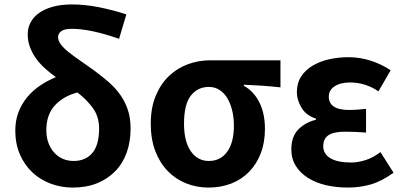

<svg xmlns="http://www.w3.org/2000/svg" viewBox="-20 -832 1818 866"><path d="M312 -106Q366 -106 396.5 -142Q427 -178 427 -252Q427 -306 399 -344.5Q371 -383 329 -415Q265 -398 227 -356Q189 -314 189 -245Q189 -212 199 -186Q209 -160 226 -142Q243 -124 265 -115Q287 -106 312 -106ZM517 -657Q454 -679 400.5 -690.5Q347 -702 304 -702Q271 -702 256.5 -691.5Q242 -681 242 -665Q242 -648 255 -631Q268 -614 290 -596.5Q312 -579 341 -559Q370 -539 402 -516Q439 -489 470 -462Q501 -435 523 -403.5Q545 -372 557 -335.5Q569 -299 569 -252Q569 -193 551.5 -144Q534 -95 500 -60Q466 -25 418 -5.5Q370 14 308 14Q256 14 209 -3.5Q162 -21 126.5 -54Q91 -87 70 -135Q49 -183 49 -243Q49 -289 63.5 -326.5Q78 -364 103 -394Q128 -424 161.5 -446.5Q195 -469 232 -484Q207 -502 184 -522.5Q161 -543 143.5 -567Q126 -591 115.5 -618.5Q105 -646 105 -678Q105 -705 117 -729Q129 -753 153.5 -771.5Q178 -790 216 -801Q254 -812 305 -812Q363 -812 426 -799.5Q489 -787 550 -767Z M921 14Q867 14 819.5 -5Q772 -24 736.5 -60.5Q701 -97 680.5 -150.5Q660 -204 660 -274Q660 -346 682.5 -400Q705 -454 742.5 -489.5Q780 -525 828 -542.5Q876 -560 928 -560H1245V-438Q1198 -443 1161.5 -445.5Q1125 -448 1080 -450V-445Q1125 -420 1150 -370Q1175 -320 1175 -251Q1175 -189 1156 -140Q1137 -91 1103 -56.5Q1069 -22 1022.5 -4Q976 14 921 14ZM922 -106Q975 -106 1005 -148Q1035 -190 1035 -265Q1035 -301 1027.5 -332.5Q1020 -364 1006 -388Q992 -412 970.5 -426Q949 -440 922 -440Q872 -440 841 -401Q810 -362 810 -274Q810 -194 840.5 -150Q871 -106 922 -106Z M1549 14Q1496 14 1449.5 3Q1403 -8 1368.5 -30Q1334 -52 1314 -84Q1294 -116 1294 -158Q1294 -215 1324.5 -247Q1355 -279 1405 -292V-297Q1361 -311 1340 -346Q1319 -381 1319 -416Q1319 -457 1338 -486.5Q1357 -516 1389.5 -535.5Q1422 -555 1464 -564.5Q1506 -574 1552 -574Q1603 -574 1651.5 -558.5Q1700 -543 1742 -515L1687 -420Q1628 -460 1559 -460Q1516 -460 1489.5 -443Q1463 -426 1463 -396Q1463 -367 1485.5 -351.5Q1508 -336 1555 -336Q1572 -336 1591.5 -337.5Q1611 -339 1631 -341V-234Q1607 -236 1583.5 -237Q1560 -238 1537 -238Q1486 -238 1462 -222.5Q1438 -207 1438 -172Q1438 -138 1470 -118.5Q1502 -99 1564 -99Q1593 -99 1627.5 -109.5Q1662 -120 1696 -146L1755 -53Q1701 -14 1652 0Q1603 14 1549 14Z"/></svg>

Font: Kinto Sans
Style: Bold
Weight: 700
Designer: Authors: Ryoko NISHIZUKA  (kana & ideographs); Paul D. Hunt (Latin, Greek & Cyrillic); Wenlong ZHANG  (bopomofo); Sandol
Foundry: Adobe Systems Incorporated, ookami Inc.
Version: Version 0.001